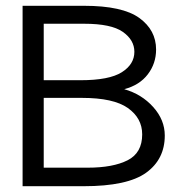

<svg xmlns="http://www.w3.org/2000/svg" viewBox="-20 -643 640 663"><path d="M58 0V-623H270Q403 -623 461 -581Q519 -539 519 -472Q519 -424 490.5 -386.5Q462 -349 409 -335Q469 -318 509 -273.5Q549 -229 549 -175Q549 -93 484.5 -46.5Q420 0 269 0ZM131 -366H258Q357 -366 400.5 -393.5Q444 -421 444 -464Q444 -505 404 -533Q364 -561 271 -561H131ZM131 -64H283Q370 -64 420.5 -89.5Q471 -115 471 -179Q471 -235 421.5 -270Q372 -305 263 -305H131Z"/></svg>

Font: Inconsolata Expanded
Style: Regular
Weight: 400
Width: 7
Monospace: yes
Designer: Raph Levien, Cyreal, Brenton Simpson
Foundry: Raph Levien, Cyreal, Google
Version: Version 3.000; ttfautohint (v1.8.2.53-6de2)